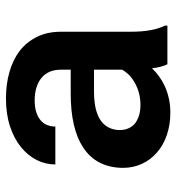

<svg xmlns="http://www.w3.org/2000/svg" viewBox="6 -584 588 640"><g transform="rotate(-90 300.0 -264.0)"><path d="M405.8 0H534.7V-8.3Q524.4 -28.8 519.3 -56.9Q514.2 -85 514.2 -124V-354.5Q514.2 -400.4 497.1 -434.8Q480 -469.2 450.7 -492.2Q420.4 -515.1 379.9 -526.6Q339.4 -538.1 292 -538.1Q239.7 -538.1 199 -524.7Q158.2 -511.2 129.9 -488.3Q101.6 -465.3 86.7 -435.8Q71.8 -406.2 71.8 -373.5H198.2Q198.2 -388.2 203.1 -400.6Q208 -413.1 218.3 -421.9Q229 -431.6 245.8 -437Q262.7 -442.4 285.2 -442.4Q310.5 -442.4 329.8 -436Q349.1 -429.7 362.3 -418Q375 -406.7 381.3 -391.1Q387.7 -375.5 387.7 -355.5V-322.3H307.1Q249.5 -322.3 204.3 -311.8Q159.2 -301.3 128.4 -280.8Q94.7 -258.8 77.6 -225.1Q60.5 -191.4 60.5 -147.5Q60.5 -113.8 74 -84.7Q87.4 -55.7 111.8 -34.7Q135.7 -13.7 169.7 -2Q203.6 9.8 244.6 9.8Q269.5 9.8 291.5 4.9Q313.5 0 332 -8.3Q350.1 -16.6 365.2 -27.6Q380.4 -38.6 392.1 -51.3Q394 -36.6 397.5 -23.2Q400.9 -9.8 405.8 0ZM270 -89.8Q249.5 -89.8 233.9 -95Q218.3 -100.1 208 -108.4Q197.3 -117.7 191.9 -130.6Q186.5 -143.6 186.5 -158.7Q186.5 -177.2 193.6 -192.9Q200.7 -208.5 214.8 -219.7Q230.5 -231.9 255.4 -238.3Q280.3 -244.6 315.4 -244.6H387.7V-150.4Q381.3 -139.2 370.4 -128.2Q359.4 -117.2 344.2 -108.9Q329.1 -100.1 310.5 -95Q292 -89.8 270 -89.8Z"/></g></svg>

Font: Roboto Mono SemiBold
Style: Regular
Weight: 600
Monospace: yes
Designer: Google
Version: Version 3.000